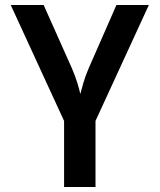

<svg xmlns="http://www.w3.org/2000/svg" viewBox="-20 -750 640 770"><path d="M237 0V-265L23 -730H155L268 -477Q281 -447 290 -418Q299 -389 302 -373Q306 -389 314.5 -418Q323 -447 336 -477L447 -730H577L363 -265V0Z"/></svg>

Font: Pitagon Sans Mono
Style: Bold
Weight: 700
Monospace: yes
Designer: Travis Tran
Foundry: Pitagon
Version: Version 1.001; ttfautohint (v1.8.4.7-5d5b);gftools[0.9.26]